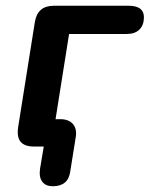

<svg xmlns="http://www.w3.org/2000/svg" viewBox="-20 -509 520 667"><path d="M163 138Q139 138 127 122.5Q115 107 119 78L132 0H97Q66 0 52 -16Q38 -32 43 -67L101 -432Q110 -489 167 -489H427Q480 -489 480 -449Q480 -422 464.5 -406.5Q449 -391 421 -391H220L173 -95H189Q219 -95 233.5 -78Q248 -61 243 -32L224 87Q217 138 163 138Z"/></svg>

Font: Nunito
Style: Bold Italic
Weight: 700
Italic angle: -9°
Designer: Vernon Adams
Foundry: Vernon Adams
Version: Version 3.601; ttfautohint (v1.8.2.53-6de2)